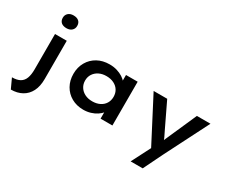

<svg xmlns="http://www.w3.org/2000/svg" viewBox="-140 -1288 2417 2010"><g transform="rotate(30 1068.0 -282.5)"><path d="M86 206 32 89Q92 89 128 68.5Q164 48 180 5.5Q196 -37 196 -101V-529H338V-67Q338 22 307 82.5Q276 143 219 174.5Q162 206 86 206ZM268 -641Q227 -641 204 -661Q181 -681 181 -718Q181 -752 204.5 -773.5Q228 -795 268 -795Q309 -795 332 -775Q355 -755 355 -718Q355 -684 331.5 -662.5Q308 -641 268 -641Z M847 10Q766 10 703.5 -25.5Q641 -61 606 -123Q571 -185 571 -265Q571 -345 607 -407.5Q643 -470 706 -505Q769 -540 852 -540Q901 -540 942 -527.5Q983 -515 1014 -495Q1045 -475 1064.5 -450Q1084 -425 1088 -401L1054 -400V-529H1195V0H1052V-138L1082 -133Q1078 -107 1058 -82Q1038 -57 1006.5 -36Q975 -15 934 -2.5Q893 10 847 10ZM884 -113Q936 -113 975 -132.5Q1014 -152 1035 -186.5Q1056 -221 1056 -265Q1056 -310 1035 -344Q1014 -378 975 -397.5Q936 -417 884 -417Q833 -417 794.5 -397.5Q756 -378 734 -344Q712 -310 712 -265Q712 -221 734 -186.5Q756 -152 794.5 -132.5Q833 -113 884 -113Z M1548 230 1687 -41 1683 38 1388 -529H1552L1694 -233Q1712 -199 1727 -165.5Q1742 -132 1751 -102L1721 -96Q1732 -123 1747 -157.5Q1762 -192 1779 -230L1911 -529H2075L1805 3L1694 230Z"/></g></svg>

Font: Lexend Giga SemiBold
Style: Regular
Weight: 600
Designer: Bonnie Shaver-Troup, Thomas Jockin
Foundry: Lexend
Version: Version 1.007